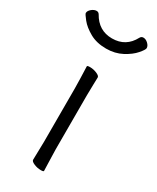

<svg xmlns="http://www.w3.org/2000/svg" viewBox="-208 -756 667 816"><g transform="rotate(30 125.5 -348.0)"><path d="M95 -417 93 -475Q93 -479 107 -479Q124 -479 140.5 -472Q157 -465 157 -457Q157 -436 156 -421L155 -368V-105L156 -67L158 1Q158 5 144 5Q127 5 110.5 -2Q94 -9 94 -17L96 -105V-368ZM126 -581Q79 -581 45.5 -600Q12 -619 -6 -641.5Q-24 -664 -24 -669Q-24 -680 -12 -690Q0 -700 12 -700Q21 -700 26 -692Q60 -631 126 -631Q194 -631 226 -692Q231 -701 241 -701Q253 -701 264 -690.5Q275 -680 275 -669Q275 -661 256 -639Q237 -617 203 -599Q169 -581 126 -581Z"/></g></svg>

Font: JyunsaiKaai Light
Style: Regular
Weight: 300
Designer: Fontworks Inc.
Version: Version 0.030;April 7, 2024;FontCreator 14.0.0.2901 64-bit